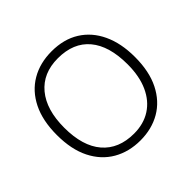

<svg xmlns="http://www.w3.org/2000/svg" viewBox="-176 -914 1128 1128"><g transform="rotate(-45 387.5 -350.0)"><path d="M388 20Q293 20 219.5 -22.5Q146 -65 104.5 -147.5Q63 -230 63 -350Q63 -469 104 -551.5Q145 -634 218.5 -677Q292 -720 389 -720Q490 -720 562 -675Q634 -630 673 -547Q712 -464 712 -350Q712 -230 670.5 -147.5Q629 -65 556 -22.5Q483 20 388 20ZM390 -35Q470 -35 528.5 -72.5Q587 -110 619 -180.5Q651 -251 651 -350Q651 -503 583 -584Q515 -665 386 -665Q262 -665 193 -582Q124 -499 124 -350Q124 -197 193.5 -116Q263 -35 390 -35Z"/></g></svg>

Font: Moderustic Light
Style: Regular
Weight: 300
Designer: Tural Alisoy
Foundry: TAFT Foundry
Version: Version 2.120